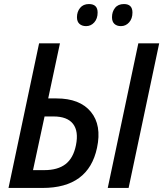

<svg xmlns="http://www.w3.org/2000/svg" viewBox="-20 -928 806 948"><path d="M22 0 173 -714H276L218 -442H259Q374 -442 428.5 -376Q483 -310 459 -198Q417 0 190 0ZM512 0 663 -714H766L615 0ZM143 -88H199Q265 -88 303.5 -117.5Q342 -147 355 -211Q369 -280 340.5 -316.5Q312 -353 244 -353H200ZM577 -799Q557 -799 545 -810Q533 -821 533 -843Q533 -870 548 -889Q563 -908 592 -908Q634 -908 634 -866Q634 -836 617.5 -817.5Q601 -799 577 -799ZM405 -799Q385 -799 372.5 -810Q360 -821 360 -843Q360 -870 375.5 -889Q391 -908 419 -908Q462 -908 462 -866Q462 -836 445.5 -817.5Q429 -799 405 -799Z"/></svg>

Font: Noto Sans SemiCondensed Medium
Style: Italic
Weight: 500
Width: 4
Italic angle: -12°
Designer: Monotype Design Team
Foundry: Monotype Imaging Inc.
Version: Version 2.013; ttfautohint (v1.8.4.7-5d5b)